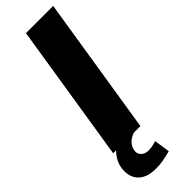

<svg xmlns="http://www.w3.org/2000/svg" viewBox="-300 -715 923 923"><g transform="rotate(-45 161.0 -253.5)"><path d="M2 0ZM25 0 137 -705H322L210 0ZM119 198Q62 198 32 171.5Q2 145 2 99Q2 49 36 9.5Q70 -30 122 -48L165 0Q133 12 119.5 31.5Q106 51 106 70Q106 88 120 99.5Q134 111 155 111Q169 111 181.5 108.5Q194 106 209 101L221 182Q189 190 167 194Q145 198 119 198Z"/></g></svg>

Font: Winston ExtraBold
Style: Italic
Weight: 800
Italic angle: -9°
Designer: Original fonts by Vernon Adams / Changes by Cristiano Sobral
Foundry: Original fonts by Vernon Adams / Changes by Cristiano Sobral
Version: Version 2.503;July 17, 2020;FontCreator 13.0.0.2655 64-bit